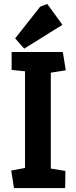

<svg xmlns="http://www.w3.org/2000/svg" viewBox="-20 -955 388 975"><path d="M51 0 37 -89 107 -102V-593L39 -600V-691H299L314 -598L238 -586V-99L312 -87L311 0ZM103 -708 57 -760 184 -921 220 -935 297 -829Z"/></svg>

Font: Kreon
Style: Bold
Weight: 700
Designer: Julia Petretta
Foundry: Julia Petretta and Eli Heuer
Version: Version 2.002